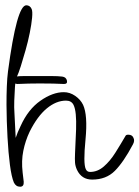

<svg xmlns="http://www.w3.org/2000/svg" viewBox="-20 -689 528 727"><path d="M56.2 18Q40.2 18 32.5 2Q23.6 -19 17.6 -64.5Q11.6 -110 8.4 -169.5Q5.1 -229 4.6 -292Q4.5 -327 5.8 -360.5Q7 -394 10.3 -419Q43.5 -669 79.5 -669Q93.5 -669 99.8 -655Q103.8 -646 101.5 -621.5Q99.2 -597 92.7 -564.5Q86.2 -532 76.8 -499Q67.4 -466 58.8 -438.5Q50.1 -411 43.3 -397Q38.3 -384 36.6 -359Q34.9 -334 34 -307.5Q33.1 -281 34.7 -261L39.4 -167Q45.8 -187 58.1 -212Q86.5 -275 133 -307.5Q179.5 -340 221.5 -340Q244.5 -340 264.7 -326Q285 -312 294.6 -292Q312.6 -253 303.8 -161Q294.8 -70 304.7 -49Q309.2 -38 321.2 -38Q349.2 -38 373 -58.5Q396.8 -79 416.9 -111Q437 -143 455.6 -175Q457.7 -179 465.7 -179Q480.7 -179 485.4 -167Q491 -156 483.2 -142Q447.7 -75 414.8 -42Q381.9 -9 328.9 -9Q288.9 -9 271.4 -46Q265.1 -60 264.1 -73Q263.1 -86 264.1 -108L268.1 -199Q269.2 -233 266.9 -256Q264.6 -279 258.8 -291Q250.9 -308 229.9 -308Q192.9 -308 157.2 -278.5Q121.5 -249 92.1 -190Q76 -156 68.3 -118Q60.5 -80 65.7 -36L69.8 -1Q71.2 18 56.2 18ZM46.4 -371Q40.4 -371 34.7 -374Q29 -377 27.6 -383Q26.4 -388 29.8 -393Q33.1 -398 39.9 -399Q50.4 -401 71.4 -401Q92.4 -401 117.4 -401Q149.4 -401 174.9 -401Q200.4 -401 215.9 -399Q230.4 -397 233.4 -384Q236.4 -371 222.4 -371Q203.1 -372 181.5 -372.5Q159.9 -373 130.9 -373Q108.9 -373 88 -372.5Q67.1 -372 46.4 -371Z"/></svg>

Font: Oooh Baby
Style: Normal
Weight: 400
Designer: Robert E. Leuschke
Foundry: Robert E. Leuschke
Version: Version 1.011; ttfautohint (v1.8.3)